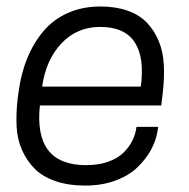

<svg xmlns="http://www.w3.org/2000/svg" viewBox="-20 -561 584 592"><path d="M477.1 -235.8H103Q83.5 -51.8 245.1 -51.8Q283.2 -51.8 312.7 -62Q342.3 -72.3 360.1 -89.6Q377.9 -106.9 387.9 -127Q397.9 -147 400.9 -169.9H467.8L465.8 -157.2Q460.9 -127 445.1 -98.1Q429.2 -69.3 402.8 -44.2Q376.5 -19 335 -3.9Q293.5 11.2 243.2 11.2Q191.4 11.2 151.6 -2.4Q111.8 -16.1 87.4 -40.3Q63 -64.5 48.1 -97.9Q33.2 -131.3 31.2 -170.9Q29.3 -210.4 34.2 -254.9L37.1 -276.9Q44.9 -335 64.5 -382.3Q84 -429.7 114.5 -465.6Q145 -501.5 189.7 -521.2Q234.4 -541 289.1 -541Q336.4 -541 372.8 -528.3Q409.2 -515.6 432.1 -491.9Q455.1 -468.3 469 -435.3Q482.9 -402.3 485.1 -362.1Q487.3 -321.8 481.9 -274.9ZM289.1 -478Q217.3 -478 169.4 -427.2Q121.6 -376.5 109.9 -293.9H414.1Q426.3 -383.3 395.3 -430.7Q364.3 -478 289.1 -478Z"/></svg>

Font: Cooper Hewitt
Style: Book Italic
Weight: 706
Designer: Village Type and Design LLC
Foundry: Cooper Hewitt Smithsonian Design Museum
Version: 1.000